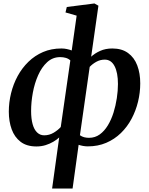

<svg xmlns="http://www.w3.org/2000/svg" viewBox="-20 -837 862 1111"><path d="M281.5 254 322.5 -41.5Q308.5 -28.5 288.5 -16.8Q268.5 -5 243.8 2.8Q219 10.5 191 10.5Q134.5 10.5 99.2 -16.5Q64 -43.5 47.5 -89Q31 -134.5 31 -191Q31 -244.5 44 -297.5Q57 -350.5 82.2 -397Q107.5 -443.5 144.5 -479.5Q181.5 -515.5 229.2 -536Q277 -556.5 335.5 -556.5Q352 -556.5 367 -553.2Q382 -550 395 -545L423.5 -746.5L359 -765L366.5 -796.5L526.5 -817L549.5 -804L507.5 -509Q528.5 -528.5 559.5 -542.5Q590.5 -556.5 630 -556.5Q685 -556.5 721 -530.2Q757 -504 774.2 -458.5Q791.5 -413 791.5 -354.5Q791.5 -301.5 778.8 -248.8Q766 -196 741.2 -149.5Q716.5 -103 679.5 -67Q642.5 -31 594.5 -10.5Q546.5 10 488 10Q474.5 10 460.8 7.5Q447 5 435 1L400 254ZM331.5 -102 387 -487.5Q375.5 -498 360.5 -502.2Q345.5 -506.5 328 -506.5Q285 -506.5 253.2 -477.5Q221.5 -448.5 200.8 -401.8Q180 -355 170 -300.5Q160 -246 160 -194.5Q160 -150 168.8 -118.5Q177.5 -87 194.8 -70.5Q212 -54 235.5 -54Q265.5 -54 290.8 -69.2Q316 -84.5 331.5 -102ZM499 -450 442.5 -54.5Q453.5 -46.5 466.8 -43Q480 -39.5 495 -39.5Q530 -39.5 557 -59Q584 -78.5 604 -111.5Q624 -144.5 636.8 -185.2Q649.5 -226 656 -269Q662.5 -312 662.5 -351Q662.5 -417 642.8 -454.5Q623 -492 586.5 -492Q560 -492 537.5 -479.5Q515 -467 499 -450Z"/></svg>

Font: Merriweather 48pt SemiBold
Style: Italic
Weight: 600
Italic angle: -7.8°
Designer: Eben Sorkin
Foundry: Eben Sorkin
Version: Version 2.101